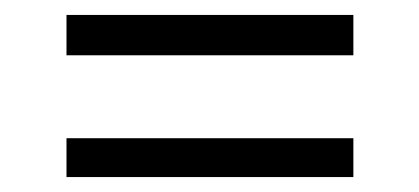

<svg xmlns="http://www.w3.org/2000/svg" viewBox="-20 -437 561 257"><path d="M69 -363V-417H453V-363ZM69 -200V-252H453V-200Z"/></svg>

Font: Manuale
Style: Italic
Weight: 400
Italic angle: -11°
Designer: Eduardo Tunni / Pablo Cosgaya
Foundry: Eduardo Tunni / Pablo Cosgaya
Version: Version 1.002